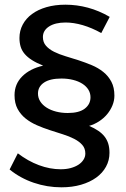

<svg xmlns="http://www.w3.org/2000/svg" viewBox="-20 -714 539 819"><path d="M412 -573Q371.5 -595.5 332.8 -606.8Q294 -618 260 -618Q215.5 -618 189.2 -601Q163 -584 163 -556Q163 -534 176 -519Q189 -504 210.5 -493.2Q232 -482.5 259.5 -474.2Q287 -466 315.5 -456.8Q344 -447.5 371.5 -436Q399 -424.5 420.5 -407.2Q442 -390 455 -365.5Q468 -341 468 -306Q468 -284.5 459.5 -264Q451 -243.5 436.5 -226.2Q422 -209 402.2 -196.2Q382.5 -183.5 360 -177Q382.5 -167.5 399 -156.2Q415.5 -145 426 -131.5Q436.5 -118 441.8 -101Q447 -84 447 -62Q447 -30 432.2 -3Q417.5 24 390.5 43.5Q363.5 63 325.8 74Q288 85 242 85Q181 85 123.8 65.5Q66.5 46 21 9L56 -60Q99 -27 146 -9.5Q193 8 239 8Q262.5 8 281.8 2.8Q301 -2.5 314.8 -11.5Q328.5 -20.5 336.2 -32.8Q344 -45 344 -59Q344 -81 331 -95.8Q318 -110.5 296.8 -121.5Q275.5 -132.5 248.5 -141Q221.5 -149.5 193 -158.8Q164.5 -168 137.5 -179.8Q110.5 -191.5 89.2 -208.5Q68 -225.5 55 -249.5Q42 -273.5 42 -308Q42 -355.5 74.8 -388.2Q107.5 -421 164 -434Q135.5 -445.5 116.2 -457.8Q97 -470 85 -484.2Q73 -498.5 68 -515.2Q63 -532 63 -552Q63 -583 77 -609.2Q91 -635.5 116.5 -654.2Q142 -673 178.2 -683.5Q214.5 -694 259 -694Q308 -694 355.2 -681.2Q402.5 -668.5 448 -642ZM242 -379Q193.5 -379 167.8 -361.8Q142 -344.5 142 -315Q142 -296.5 151.8 -281.2Q161.5 -266 178.8 -255Q196 -244 219.2 -238Q242.5 -232 269 -232Q317.5 -232 341.8 -250.8Q366 -269.5 366 -299Q366 -317 356.8 -331.8Q347.5 -346.5 331 -357Q314.5 -367.5 291.8 -373.2Q269 -379 242 -379Z"/></svg>

Font: Argentum Sans
Style: Regular
Weight: 400
Designer: Julieta Ulanovsky, Owen Earl, Chris M. Simpson, Rasmus Andersson, Cristiano Sobral
Foundry: The Argentum Sans Project Authors
Version: Version 3.135; ttfautohint (v1.8.4.7-5d5b-dirty)